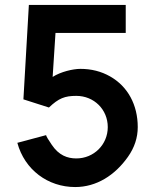

<svg xmlns="http://www.w3.org/2000/svg" viewBox="-20 -740 626 775"><path d="M304.5 -462C275 -462 225 -450.5 192.5 -429.5L204 -607H487.5V-720H96.5L74.5 -339L177.5 -306C217 -343.5 241.5 -353 288 -353C359.5 -353 415 -298 415 -227C415 -156.5 359 -100.5 288 -100.5C252 -100.5 217.5 -113 189 -155.5C174.5 -176.5 167 -189.5 166 -194.5L50 -163.5C79.5 -54.5 173.5 15 283.5 15C369.5 15 444 -32.5 496.5 -107C523 -144.5 536 -184.5 536 -227C536 -316.5 496 -391 424.5 -431.5C388.5 -452 348.5 -462 304.5 -462Z"/></svg>

Font: Eudonet
Style: Bold
Weight: 700
Designer: Mikhail Sharanda
Foundry: Mikhail Sharanda
Version: Version 4.503;Glyphs 3.1.2 (3151)